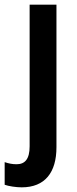

<svg xmlns="http://www.w3.org/2000/svg" viewBox="-59 -563 330 823"><path d="M34 240C134 240 183 176 183 68V-543H68V64C68 119 48 141 12 141C-6 141 -21 138 -39 132V229C-22 235 9 240 34 240Z"/></svg>

Font: Noto Sans Gurmukhi UI Condensed SemiBold
Style: Regular
Weight: 600
Width: 3
Designer: Jelle Bosma - Monotype Design Team
Foundry: Monotype Imaging Inc.
Version: Version 2.004